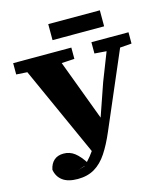

<svg xmlns="http://www.w3.org/2000/svg" viewBox="-129 -919 957 1100"><g transform="rotate(-15 349.5 -368.5)"><path d="M68 -7Q75 -42 96.5 -61Q118 -80 153 -80Q190 -80 218.5 -58Q247 -36 277 11L211 33L251 21Q272 1 293.5 -25Q315 -51 337 -89Q359 -127 381 -180H397L479 -417L572 -655H655L431 -133Q402 -65 370 -16.5Q338 32 296 57Q254 82 196 82Q138 82 106.5 58.5Q75 35 68 -7ZM9 -588V-655H354V-588L220 -580H138ZM473 -588V-655H693V-588L602 -581H566ZM326 -25 42 -655H251L422 -198ZM261 -724V-819H567V-724Z"/></g></svg>

Font: Source Serif 4 ExtraBold
Style: Regular
Weight: 800
Designer: Frank Grießhammer
Foundry: Adobe Systems Incorporated
Version: Version 4.004;hotconv 1.0.116;makeotfexe 2.5.65601